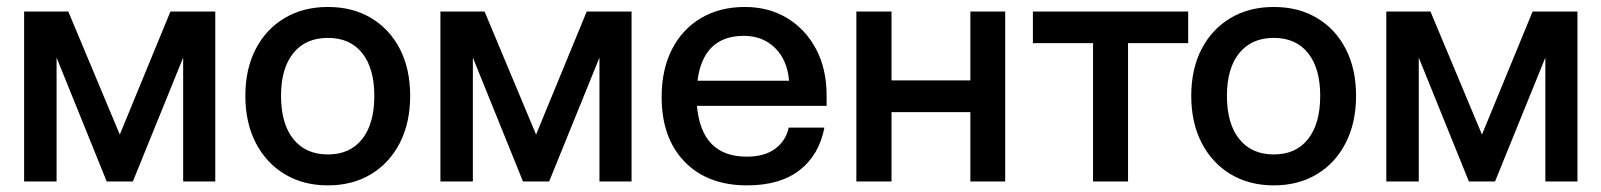

<svg xmlns="http://www.w3.org/2000/svg" viewBox="-20 -534 4712 565"><path d="M371 0H294L146.5 -364.5V0H51V-500H181L332.5 -138L481.5 -500H613.5V0H519V-364.5Z M702 -252Q702 -331 732.5 -389.8Q763 -448.5 817.8 -481Q872.5 -513.5 945 -513.5Q1017.5 -513.5 1072 -481Q1126.5 -448.5 1156.8 -389.8Q1187 -331 1187 -252Q1187 -173 1156.8 -113.8Q1126.5 -54.5 1072 -21.5Q1017.5 11.5 945 11.5Q872.5 11.5 817.8 -21.5Q763 -54.5 732.5 -113.8Q702 -173 702 -252ZM1081.5 -252Q1081.5 -333 1045.8 -377.8Q1010 -422.5 945 -422.5Q879.5 -422.5 843.2 -377.8Q807 -333 807 -252Q807 -170 843.2 -124.8Q879.5 -79.5 945 -79.5Q1010 -79.5 1045.8 -124.8Q1081.5 -170 1081.5 -252Z M1596 0H1519L1371.5 -364.5V0H1276V-500H1406L1557.5 -138L1706.5 -500H1838.5V0H1744V-364.5Z M1927 -248.5Q1927 -329 1957.2 -388.5Q1987.5 -448 2042.8 -480.8Q2098 -513.5 2172 -513.5Q2242 -513.5 2296.2 -480.8Q2350.5 -448 2381.5 -389.5Q2412.5 -331 2412.5 -253V-222.5H2031Q2044 -73 2177.5 -73Q2229.5 -73 2261 -96.2Q2292.5 -119.5 2301 -158.5H2406Q2390.5 -78 2333 -33.2Q2275.5 11.5 2178.5 11.5Q2062 11.5 1994.5 -58.2Q1927 -128 1927 -248.5ZM2169 -428.5Q2049.5 -428.5 2032.5 -296.5H2302Q2297 -357 2260.8 -392.8Q2224.5 -428.5 2169 -428.5Z M2500 -500H2603.5V-297.5H2835.5V-500H2938V0H2835.5V-204H2603.5V0H2500Z M3476.5 -500V-407H3299.5V0H3196.5V-407H3019.5V-500Z M3485.5 -252Q3485.5 -331 3516 -389.8Q3546.5 -448.5 3601.2 -481Q3656 -513.5 3728.5 -513.5Q3801 -513.5 3855.5 -481Q3910 -448.5 3940.2 -389.8Q3970.5 -331 3970.5 -252Q3970.5 -173 3940.2 -113.8Q3910 -54.5 3855.5 -21.5Q3801 11.5 3728.5 11.5Q3656 11.5 3601.2 -21.5Q3546.5 -54.5 3516 -113.8Q3485.5 -173 3485.5 -252ZM3865 -252Q3865 -333 3829.2 -377.8Q3793.5 -422.5 3728.5 -422.5Q3663 -422.5 3626.8 -377.8Q3590.5 -333 3590.5 -252Q3590.5 -170 3626.8 -124.8Q3663 -79.5 3728.5 -79.5Q3793.5 -79.5 3829.2 -124.8Q3865 -170 3865 -252Z M4379.5 0H4302.5L4155 -364.5V0H4059.5V-500H4189.5L4341 -138L4490 -500H4622V0H4527.5V-364.5Z"/></svg>

Font: Overused Grotesk Medium
Style: Regular
Weight: 525
Version: Version 0.004